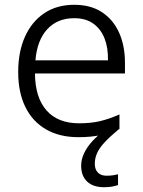

<svg xmlns="http://www.w3.org/2000/svg" viewBox="-20 -563 596 802"><path d="M376 121Q376 145 389 158Q402 171 425 171Q441 171 453 169Q465 167 473 165V210Q461 214 447.5 216.5Q434 219 415 219Q369 219 344 195.5Q319 172 319 129Q319 102 332 75.5Q345 49 367 25.5Q389 2 414 -17L476 -23Q440 7 417.5 31Q395 55 385.5 76.5Q376 98 376 121ZM290 -543Q359 -543 406 -512Q453 -481 477.5 -426.5Q502 -372 502 -300V-256H126Q127 -155 174.5 -101.5Q222 -48 310 -48Q360 -48 398 -57Q436 -66 479 -85V-24Q439 -7 399.5 1.5Q360 10 307 10Q229 10 172.5 -22.5Q116 -55 86 -116Q56 -177 56 -262Q56 -346 84 -409Q112 -472 164.5 -507.5Q217 -543 290 -543ZM290 -487Q220 -487 177.5 -441Q135 -395 128 -311H431Q432 -364 416.5 -403Q401 -442 369.5 -464.5Q338 -487 290 -487Z"/></svg>

Font: Noto Sans Oriya Light
Style: Regular
Weight: 300
Version: Version 2.003